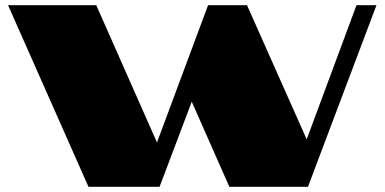

<svg xmlns="http://www.w3.org/2000/svg" viewBox="-20 -720 1482 740"><path d="M11 -700H351L585 -171L782 -700H932L1162 -183L1354 -700H1431L1167 0H864L719 -328L595 0H321Z"/></svg>

Font: Notable
Style: Regular
Weight: 400
Designer: Multiple Designers
Foundry: Google, Inc.
Version: Version 1.100